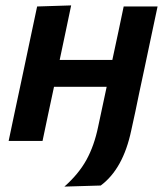

<svg xmlns="http://www.w3.org/2000/svg" viewBox="-20 -522 616 711"><path d="M12 0Q24.5 -57.5 34 -104.5Q45 -155 58 -217L68.5 -266.5Q84 -339 95 -392Q106 -444.5 117.5 -498L243.5 -502Q233.5 -453.5 223.5 -406.5Q213.5 -359.5 201 -300H396Q408.5 -359 418.5 -405Q428 -450.5 438 -498H563.5Q552 -444.5 541 -392Q530 -339 514.5 -266.5Q503.5 -216 495.8 -179.2Q488 -142.5 481.5 -110Q474.5 -77 466 -39Q436 103.5 353 165L218.5 169Q271.5 122 300.2 69.8Q329 17.5 343.5 -53L375 -200.5H180Q168 -144.5 158 -97.5Q148 -50.5 137.5 0Z"/></svg>

Font: Heraclito SemiBold
Style: Italic
Weight: 600
Italic angle: -12°
Designer: Kostas Bartsokas (font) & Cristiano Sobral (main changes)
Foundry: Kostas Bartsokas (font) & Cristiano Sobral (main changes)
Version: Version 1.00;July 8, 2020;FontCreator 13.0.0.2655 64-bit